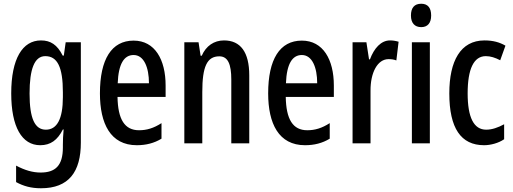

<svg xmlns="http://www.w3.org/2000/svg" viewBox="-20 -766 2742 1026"><path d="M199 -550C100 -550 40 -452 40 -267C40 -88 97 10 195 10C250 10 287 -17 316 -74H320C317 -44 316 -14 316 8V22C316 120 275 156 197 156C155 156 113 144 66 119V207C106 229 147 240 199 240C348 240 412 152 412 -4V-540H331L321 -469H315C286 -527 250 -550 199 -550ZM222 -466C287 -466 316 -407 316 -273V-247C316 -131 285 -73 225 -73C166 -73 138 -133 138 -266C138 -397 164 -466 222 -466Z M694 -549C576 -549 514 -449 514 -267C514 -106 570 10 711 10C760 10 804 -1 843 -25V-108C801 -81 764 -70 723 -70C646 -70 610 -128 608 -248H865V-309C865 -447 808 -549 694 -549ZM694 -472C749 -472 776 -406 776 -321H609C613 -425 643 -472 694 -472Z M1177 -550C1124 -550 1081 -521 1058 -468H1052L1041 -540H965V0H1061V-274C1061 -410 1086 -465 1152 -465C1198 -465 1216 -423 1216 -341V0H1312V-363C1312 -488 1265 -550 1177 -550Z M1593 -549C1475 -549 1413 -449 1413 -267C1413 -106 1469 10 1610 10C1659 10 1703 -1 1742 -25V-108C1700 -81 1663 -70 1622 -70C1545 -70 1509 -128 1507 -248H1764V-309C1764 -447 1707 -549 1593 -549ZM1593 -472C1648 -472 1675 -406 1675 -321H1508C1512 -425 1542 -472 1593 -472Z M2064 -550C2016 -550 1979 -508 1957 -449H1952L1938 -540H1864V0H1960V-280C1959 -379 1998 -450 2056 -450C2072 -450 2086 -448 2098 -443L2110 -543C2093 -548 2079 -550 2064 -550Z M2231 -746C2194 -746 2176 -724 2176 -683C2176 -643 2196 -621 2231 -621C2265 -621 2284 -643 2284 -683C2284 -723 2267 -746 2231 -746ZM2277 -540H2181V0H2277Z M2567 10C2601 10 2644 -1 2674 -22V-102C2641 -84 2609 -73 2578 -73C2512 -73 2479 -138 2479 -267C2479 -398 2512 -466 2576 -466C2601 -466 2626 -458 2653 -444L2681 -522C2650 -540 2615 -550 2569 -550C2441 -550 2381 -440 2381 -267C2381 -81 2443 10 2567 10Z"/></svg>

Font: Noto Sans Hebrew ExtraCondensed Medium
Style: Regular
Weight: 500
Width: 2
Designer: Monotype Design Team
Foundry: Monotype Imaging Inc.
Version: Version 2.004